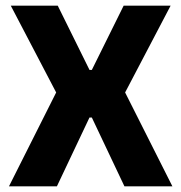

<svg xmlns="http://www.w3.org/2000/svg" viewBox="-20 -659 641 679"><path d="M181.2 0H11.7L187.1 -348.8V-315.8L18.1 -639H184.2L296.5 -411.8H304.8L417.3 -639H583.4L414 -315.8V-348.8L589.7 0H420.1L304.8 -243.3H296.4Z"/></svg>

Font: Anek Kannada Medium
Style: Regular
Weight: 500
Designer: Vaishnavi Murthy, Maithili Shingre (Kannada) & Yesha Goshar (Latin)
Foundry: Ek Type
Version: Version 1.003